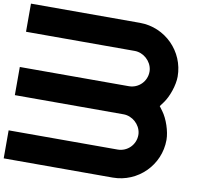

<svg xmlns="http://www.w3.org/2000/svg" viewBox="-102 -911 1303 1222"><g transform="rotate(10 550.0 -300.0)"><path d="M704.6 -800H0V-618.2H701.7C701.8 -618.2 702.1 -618.2 702.3 -618.2C759.4 -618.2 811 -572.2 817.6 -515.6C818 -512.4 818.2 -507.2 818.2 -504C818.2 -441.4 767.4 -390.6 704.8 -390.6H704.6H0V-208.6H701.7C701.9 -208.6 702.2 -208.6 702.5 -208.6C759.4 -208.6 811 -162.7 817.6 -106.1C817.9 -103 818.2 -98 818.2 -94.9C818.2 -32.1 767.3 18.8 704.6 18.9H0V200H704.6C867.5 199.8 999.8 67.5 1000 -95.4C1000 -95.6 1000 -95.8 1000 -96C1000 -150.1 973.6 -229 941 -272.2L920.4 -300L941 -327.8C973.6 -371 1000 -449.9 1000 -504C1000 -504.2 1000 -504.4 1000 -504.6C999.8 -667.5 867.5 -799.8 704.6 -800Z"/></g></svg>

Font: Kubos
Style: Light
Weight: 300
Version: Version 001.000